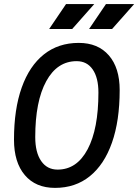

<svg xmlns="http://www.w3.org/2000/svg" viewBox="-20 -914 680 944"><path d="M250.5 9.8Q155.3 9.8 102.1 -53Q48.8 -115.7 48.8 -227.5Q48.8 -377 86.7 -483.4Q124.5 -589.8 195.8 -646.5Q267.1 -703.1 367.2 -703.1Q461.9 -703.1 515.1 -641.8Q568.4 -580.6 568.4 -471.2Q568.4 -320.3 530.5 -212.6Q492.7 -105 421.6 -47.6Q350.6 9.8 250.5 9.8ZM263.2 -80.1Q357.9 -80.1 410.9 -180.2Q463.9 -280.3 463.9 -459Q463.9 -531.7 435.8 -572.5Q407.7 -613.3 356.9 -613.3Q261.2 -613.3 207.3 -514.6Q153.3 -416 153.3 -239.7Q153.3 -164.6 182.4 -122.3Q211.4 -80.1 263.2 -80.1ZM221.7 -771.5 304.7 -894H443.4L335 -771.5ZM418 -771.5 501 -894H639.6L531.2 -771.5Z"/></svg>

Font: Cascadia Mono PL
Style: Italic
Weight: 400
Italic angle: -10°
Monospace: yes
Designer: Aaron Bell
Foundry: Saja Typeworks
Version: Version 2404.023; ttfautohint (v1.8.4)